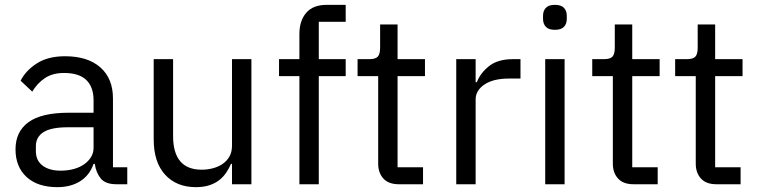

<svg xmlns="http://www.w3.org/2000/svg" viewBox="-20 -760 3127 792"><path d="M460 0Q415 0 395.5 -24Q376 -48 371 -84H366Q349 -36 310 -12Q271 12 217 12Q135 12 89.5 -30Q44 -72 44 -144Q44 -217 97.5 -256Q151 -295 264 -295H366V-346Q366 -401 336 -430Q306 -459 244 -459Q197 -459 165.5 -438Q134 -417 113 -382L65 -427Q86 -469 132 -498.5Q178 -528 248 -528Q342 -528 394 -482Q446 -436 446 -354V-70H505V0ZM230 -56Q260 -56 285 -63Q310 -70 328 -83Q346 -96 356 -113Q366 -130 366 -150V-235H260Q191 -235 159.5 -215Q128 -195 128 -157V-136Q128 -98 155.5 -77Q183 -56 230 -56Z M937 -84H933Q925 -66 913.5 -48.5Q902 -31 885 -17.5Q868 -4 844 4Q820 12 788 12Q708 12 661 -39.5Q614 -91 614 -185V-516H694V-199Q694 -60 812 -60Q836 -60 858.5 -66Q881 -72 898.5 -84Q916 -96 926.5 -114.5Q937 -133 937 -159V-516H1017V0H937Z M1215 -446H1131V-516H1215V-620Q1215 -674 1243 -707Q1271 -740 1328 -740H1406V-670H1295V-516H1406V-446H1295V0H1215Z M1625 0Q1583 0 1561.5 -23.5Q1540 -47 1540 -85V-446H1455V-516H1503Q1529 -516 1538.5 -526.5Q1548 -537 1548 -563V-659H1620V-516H1733V-446H1620V-70H1725V0Z M1862 0V-516H1942V-421H1947Q1961 -458 1997 -487Q2033 -516 2096 -516H2127V-436H2080Q2015 -436 1978.5 -411.5Q1942 -387 1942 -350V0Z M2269 -637Q2243 -637 2231.5 -649.5Q2220 -662 2220 -682V-695Q2220 -715 2231.5 -727.5Q2243 -740 2269 -740Q2295 -740 2306.5 -727.5Q2318 -715 2318 -695V-682Q2318 -662 2306.5 -649.5Q2295 -637 2269 -637ZM2229 -516H2309V0H2229Z M2593 0Q2551 0 2529.5 -23.5Q2508 -47 2508 -85V-446H2423V-516H2471Q2497 -516 2506.5 -526.5Q2516 -537 2516 -563V-659H2588V-516H2701V-446H2588V-70H2693V0Z M2935 0Q2893 0 2871.5 -23.5Q2850 -47 2850 -85V-446H2765V-516H2813Q2839 -516 2848.5 -526.5Q2858 -537 2858 -563V-659H2930V-516H3043V-446H2930V-70H3035V0Z"/></svg>

Font: IBM Plex Sans KR
Style: Regular
Weight: 400
Designer: Mike Abbink; Paul van der Laan; Pieter van Rosmalen; Wujin Sim; Chorong Kim; Dohee Lee;
Foundry: Sandoll Inc.
Version: Version 1.001